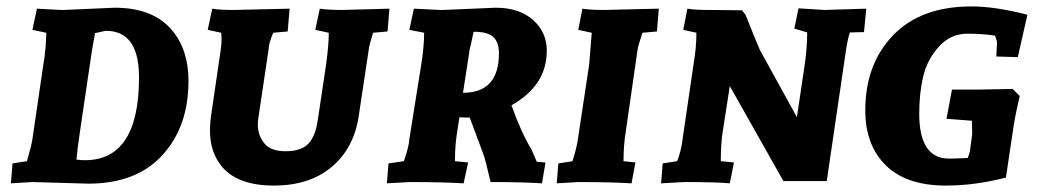

<svg xmlns="http://www.w3.org/2000/svg" viewBox="-20 -567 3236 598"><path d="M179 -536 337 -543Q450 -543 508.5 -481Q567 -419 567 -314Q567 -173 486 -84Q405 5 255 5L81 0L14 4L19 -58L64 -65Q64 -66 68 -80Q78 -114 81 -134L115 -366Q116 -374 117.5 -382Q119 -390 119.5 -397.5Q120 -405 121 -412Q123 -426 123 -438Q123 -438 124 -456Q124 -456 124 -462Q124 -465 124 -465L81 -474L95 -540L170 -536Q173 -536 179 -536ZM218 -70Q234 -68 244 -68Q413 -68 413 -326Q413 -471 310 -471Q307 -471 295 -468Q283 -465 276 -464Q275 -459 273 -446.5Q271 -434 269 -424.5Q267 -415 267 -414L229 -157Q221 -103 218 -70Z M672 -47Q634 -92 634 -160Q634 -181 637 -204L661 -368Q670 -423 670 -441Q670 -459 669 -465L627 -474L641 -540Q661 -536 708 -536L882 -540L876 -469L831 -465Q817 -432 817 -416L784 -195Q783 -186 783 -178Q783 -147 802.5 -121.5Q822 -96 870 -96Q918 -96 940.5 -119.5Q963 -143 970 -195L996 -368Q1004 -429 1004 -465L962 -474L976 -540Q1000 -536 1048 -536L1193 -540L1187 -469L1142 -465Q1129 -422 1129 -416L1097 -204Q1082 -105 1013 -47Q944 11 833 11Q722 11 672 -47Z M1361 -536 1524 -543Q1597 -543 1640 -505Q1683 -467 1683 -409Q1683 -301 1573 -239Q1602 -157 1636 -100L1652 -63L1679 -61L1668 4Q1608 0 1508 0Q1492 -70 1485 -88L1443 -201H1427Q1418 -201 1411 -202L1404 -157Q1397 -116 1397 -65L1438 -61L1424 4Q1356 0 1257 0L1185 4L1190 -58L1238 -65Q1254 -112 1255 -134L1292 -366Q1301 -423 1301 -465L1255 -474L1269 -540L1350 -536Q1355 -536 1361 -536ZM1458 -468H1455Q1444 -415 1443 -414L1422 -278Q1534 -278 1534 -401Q1534 -436 1516 -452Q1498 -468 1458 -468Z M2032 -540 2026 -469 1981 -465Q1968 -426 1966 -414L1929 -157Q1922 -115 1922 -65L1959 -61L1947 4Q1880 0 1781 0L1714 4L1719 -58L1763 -65Q1776 -105 1780 -134L1815 -366Q1816 -373 1823 -465L1781 -474L1794 -540Q1815 -536 1861 -536Z M2678 -540 2671 -467 2627 -466Q2620 -444 2616 -418L2555 -3H2420L2253 -299L2231 -157Q2225 -121 2225 -65L2266 -61L2253 4Q2210 0 2111 0L2039 4L2044 -58L2089 -65Q2102 -98 2106 -134L2140 -366Q2149 -418 2149 -465L2108 -474L2121 -540Q2141 -536 2189 -536L2291 -535L2302 -521Q2339 -428 2347 -411L2462 -202L2487 -370Q2494 -422 2494 -466L2454 -478L2467 -541L2548 -536Z M3006 -547Q3080 -547 3180 -521L3150 -389L3083 -391L3085 -428Q3087 -437 3079 -456Q3042 -462 2992 -462Q2942 -462 2905.5 -423Q2869 -384 2856 -331Q2843 -278 2843 -213Q2843 -73 2936 -73Q2954 -73 2994 -75Q2999 -88 3001 -97L3008 -149L3007 -191L2928 -197L2945 -288H3028L3134 -290L3156 -268Q3140 -199 3135 -161L3113 -14Q3017 11 2926 11Q2803 11 2739 -52Q2675 -115 2675 -223Q2675 -367 2761.5 -457Q2848 -547 3006 -547Z"/></svg>

Font: Andada SC
Style: Bold Italic
Weight: 700
Italic angle: -8.29999°
Designer: Carolina Giovagnoli
Foundry: Carolina Giovagnoli
Version: Version 1.003